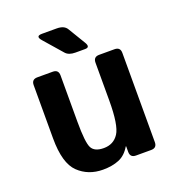

<svg xmlns="http://www.w3.org/2000/svg" viewBox="-129 -805 842 918"><g transform="rotate(-20 291.5 -346.0)"><path d="M176.3 -671.9Q150.9 -700.7 187 -700.7H261.2Q299.3 -700.7 313 -677.7L365.7 -590.3Q383.3 -561.5 355.5 -561.5H306.2Q272.5 -561.5 256.8 -579.6ZM65.4 -212.9V-483.4Q65.4 -512.7 94.7 -512.7H172.9Q202.1 -512.7 202.1 -483.4V-248Q202.1 -141.6 216.8 -113.8Q231.4 -85.9 278.3 -85.9Q328.1 -85.9 354 -125.7Q379.9 -165.5 379.9 -291V-483.4Q379.9 -512.7 409.2 -512.7H487.3Q516.6 -512.7 516.6 -483.4V-29.3Q516.6 0 487.3 0H410.2Q380.9 0 380.9 -29.3V-57.6H378.9Q356.4 -19 321.8 -4.6Q287.1 9.8 239.7 9.8Q165 9.8 115.2 -38.1Q65.4 -85.9 65.4 -212.9Z"/></g></svg>

Font: Istok
Style: Bold
Weight: 700
Designer: Andrey V. Panov
Foundry: Andrey V. Panov
Version: Version 1.0.1